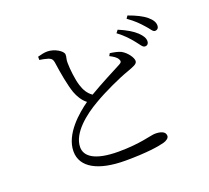

<svg xmlns="http://www.w3.org/2000/svg" viewBox="-137 -962 1274 1171"><g transform="rotate(-20 500.0 -376.0)"><path d="M790 -623C811 -598 821 -576 836 -576C851 -575 861 -585 861 -602C861 -620 852 -638 827 -662C803 -685 764 -708 714 -729L700 -711C742 -680 769 -649 790 -623ZM878 -692C901 -669 911 -644 926 -644C941 -644 951 -653 951 -671C951 -691 940 -710 914 -732C890 -752 851 -772 800 -790L788 -773C833 -741 855 -718 878 -692ZM202 -740V-719C217 -717 242 -712 258 -707C278 -699 283 -690 286 -673C296 -601 311 -517 329 -465C341 -433 360 -400 388 -379C323 -333 207 -236 207 -123C207 -18 312 38 487 38C622 38 705 25 741 15C762 9 778 -3 778 -17C778 -46 747 -55 711 -55C683 -55 608 -28 466 -28C310 -28 254 -75 254 -133C254 -226 364 -310 444 -356C513 -397 625 -449 687 -470C727 -485 752 -493 752 -513C752 -534 727 -572 691 -593C673 -602 647 -607 620 -611L611 -595C632 -584 654 -572 662 -554C669 -541 665 -533 649 -525C611 -505 509 -453 435 -409C406 -429 390 -457 379 -492C366 -532 358 -605 358 -643C357 -667 365 -678 364 -695C364 -719 311 -751 265 -751C246 -751 228 -747 202 -740Z"/></g></svg>

Font: Harano Aji Mincho TW
Style: Regular
Weight: 400
Foundry: Masamichi Hosoda
Version: HaranoAjiMinchoTW-Regular version 20230610;ttx 4.39.4